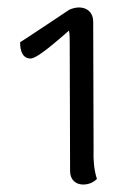

<svg xmlns="http://www.w3.org/2000/svg" viewBox="-20 -726 356 515"><path d="M203 -231C222 -231 234 -240 240 -246C232 -270 230 -299 231 -324L230 -668C230 -692 214 -706 192 -706C182 -706 173 -703 166 -700C138 -682 41 -616 34 -613C34 -607 33 -569 62 -569C80 -569 134 -617 165 -644C167 -634 167 -625 167 -612L168 -267C168 -244 183 -231 203 -231Z"/></svg>

Font: Arima Koshi
Style: Regular
Weight: 400
Designer: Joana Correia and Natanael Gama
Foundry: NDISCOVER
Version: Version 1.019;PS 001.019;hotconv 1.0.88;makeotf.lib2.5.64775